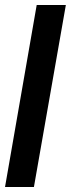

<svg xmlns="http://www.w3.org/2000/svg" viewBox="-22 -744 282 764"><path d="M-2 0 124 -724H240L113 0Z"/></svg>

Font: Archivo ExtraCondensed
Style: Bold Italic
Weight: 700
Width: 2
Italic angle: -10°
Designer: Hector Gatti
Foundry: Omnibus-Type
Version: Version 2.001